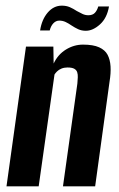

<svg xmlns="http://www.w3.org/2000/svg" viewBox="-20 -660 422 680"><path d="M3 0 72 -495H169L170 -435Q185 -467 213.5 -484.5Q242 -502 274 -502Q310 -502 331 -492.5Q352 -483 361 -466Q370 -449 371.5 -425Q373 -401 368 -371L317 0H203L254 -364Q255 -376 255.5 -386Q256 -396 253.5 -404Q251 -412 243 -416.5Q235 -421 219 -421Q207 -421 197.5 -417Q188 -413 182 -407Q176 -401 173 -396L117 0ZM284 -551Q269 -551 257 -556.5Q245 -562 233 -570Q223 -577 212.5 -582Q202 -587 190 -587Q178 -587 169 -577.5Q160 -568 156 -552H122Q128 -591 149 -615.5Q170 -640 199 -640Q215 -640 227.5 -634.5Q240 -629 252 -621Q263 -615 272.5 -610.5Q282 -606 293 -606Q308 -606 316 -614.5Q324 -623 328 -637H366Q359 -596 334 -573.5Q309 -551 284 -551Z"/></svg>

Font: Alumni Sans
Style: Bold Italic
Weight: 700
Italic angle: -8°
Designer: Robert E. Leuschke
Foundry: Robert E. Leuschke
Version: Version 1.016